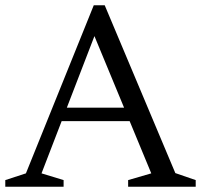

<svg xmlns="http://www.w3.org/2000/svg" viewBox="-24 -706 760 726"><path d="M183 -248V-299H518.5V-248ZM639 -51.5 716 -25V0H460.5V-25L548 -50.5L316.5 -609.5H348.5L133 -50.5L216.5 -25V0H-4V-25L74 -50.5L330.5 -686H372Z"/></svg>

Font: Newsreader 16pt 16pt
Style: Regular
Weight: 400
Version: Version 1.003